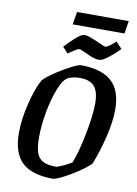

<svg xmlns="http://www.w3.org/2000/svg" viewBox="-97 -952 732 1025"><g transform="rotate(10 269.0 -439.5)"><path d="M42 -201Q42 -272 63.5 -360.5Q85 -449 113 -497Q132 -518 173.5 -545.5Q215 -573 254 -593Q293 -613 306 -613Q416 -613 471.5 -564.5Q527 -516 527 -411Q527 -345 506.5 -261Q486 -177 458 -107Q436 -84 395 -56.5Q354 -29 315.5 -9.5Q277 10 262 10Q149 10 95.5 -40.5Q42 -91 42 -201ZM352 -95Q376 -156 396 -258.5Q416 -361 416 -425Q416 -489 391 -517Q366 -545 314 -545Q280 -545 252 -534Q226 -523 203 -467.5Q180 -412 166 -336.5Q152 -261 152 -195Q152 -143 162 -113Q172 -83 197 -69.5Q222 -56 268 -56Q277 -56 311.5 -72.5Q346 -89 352 -95ZM315 -684Q310 -686 299 -691Q288 -696 283 -696Q274 -696 250 -679.5Q226 -663 224 -662L195 -694Q220 -721 250 -748Q280 -775 296 -775Q311 -775 330 -768Q349 -761 375 -749Q409 -733 417 -733Q424 -733 441 -745.5Q458 -758 471 -770L503 -736Q484 -714 449 -686Q414 -658 398 -658Q378 -658 360 -664.5Q342 -671 315 -684ZM236 -889H516L505 -820H224Z"/></g></svg>

Font: Grenze Medium
Style: Italic
Weight: 500
Italic angle: -10°
Designer: Renata Polastri
Foundry: Omnibus-Type
Version: Version 1.002; ttfautohint (v1.8)